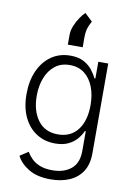

<svg xmlns="http://www.w3.org/2000/svg" viewBox="-109 -894 819 1178"><g transform="rotate(10 300.5 -305.5)"><path d="M291.5 215.9Q208.1 215.9 155.4 184.7Q102.6 153.4 78.5 106.5L130.3 72.4Q142 93 161.8 113.1Q181.5 133.2 213.2 146.1Q245 159.1 291.5 159.1Q364 159.1 408.6 122.7Q453.1 86.3 453.1 10.3V-112.6H447.4Q436.8 -87.7 416.2 -63Q395.6 -38.4 362.2 -22Q328.8 -5.7 279.8 -5.7Q214.5 -5.7 163.9 -38Q113.3 -70.3 84.3 -130.5Q55.4 -190.7 55.4 -274.1Q55.4 -357.2 83.6 -419.9Q111.9 -482.6 162.6 -517.8Q213.4 -552.9 280.9 -552.9Q331 -552.9 364 -535.2Q397 -517.4 417.3 -491.7Q437.5 -465.9 448.5 -441.4H454.9V-545.5H516.7V14.2Q516.7 83.5 487.4 128Q458.1 172.6 407.1 194.2Q356.2 215.9 291.5 215.9ZM287.3 -63.6Q366.1 -63.6 410.2 -120Q454.2 -176.5 454.2 -275.2Q454.2 -339.1 434.7 -388.8Q415.1 -438.6 378 -467Q340.9 -495.4 287.3 -495.4Q232.6 -495.4 195.1 -465.9Q157.7 -436.4 138.3 -386.5Q119 -336.6 119 -275.2Q119 -181.5 162.5 -122.5Q206 -63.6 287.3 -63.6ZM252.5 -616.5V-677.6Q252.5 -704.9 264.6 -734.4Q276.6 -763.8 293.7 -788.7Q310.7 -813.6 324.9 -826.7L373.2 -780.9Q354.8 -748.2 349.6 -724.8Q344.5 -701.3 344.8 -674L345.2 -616.5Z"/></g></svg>

Font: Inter UI Light
Style: Regular
Weight: 300
Designer: Rasmus Andersson
Foundry: rsms
Version: 3.2;8d6f07862